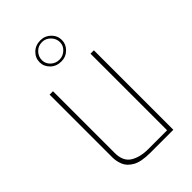

<svg xmlns="http://www.w3.org/2000/svg" viewBox="-203 -730 803 803"><g transform="rotate(-45 198.5 -329.0)"><path d="M191 0Q137 0 110 -15.5Q83 -31 74 -53.5Q65 -76 65 -98V-470H85V-105Q85 -56 116 -36.5Q147 -17 196 -17H307V-470H327V0ZM198 -533Q169 -533 150 -551.5Q131 -570 131 -595Q131 -621 150 -639.5Q169 -658 198 -658Q225 -658 244 -639.5Q263 -621 263 -595Q263 -570 244 -551.5Q225 -533 198 -533ZM198 -544Q219 -544 235 -559Q251 -574 251 -594Q251 -616 235 -632Q219 -648 198 -648Q175 -648 159.5 -632Q144 -616 144 -594Q144 -574 159.5 -559Q175 -544 198 -544Z"/></g></svg>

Font: Smooch Sans Thin
Style: Regular
Weight: 100
Designer: Robert E. Leuschke
Foundry: Robert E. Leuschke
Version: Version 1.010